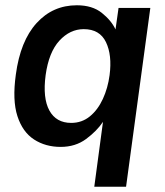

<svg xmlns="http://www.w3.org/2000/svg" viewBox="-20 -547 626 728"><path d="M458 161H337.5L370.5 -85Q347 -50 306.5 -20Q266 10 210 10Q152.5 10 109 -18.2Q65.5 -46.5 46 -106.8Q26.5 -167 40 -264Q57 -391.5 118.5 -459.2Q180 -527 271.5 -527Q330 -527 366 -498.2Q402 -469.5 418 -435.5L429.5 -517H550ZM250 -81Q290.5 -81 320.8 -105.8Q351 -130.5 370 -171.8Q389 -213 395.5 -262Q405.5 -338 381.8 -387.2Q358 -436.5 297.5 -436.5Q245.5 -436.5 205.2 -392.8Q165 -349 153 -262Q141.5 -175 167.2 -128Q193 -81 250 -81Z"/></svg>

Font: Public Sans SemiBold
Style: Italic
Weight: 600
Italic angle: -8°
Designer: The Public Sans project authors (U.S. Web Design System). Libre Franklin designed by Pablo Impallari and Rodrigo Fuenzal
Version: Version 1.007; ttfautohint (v1.8.1) -l 8 -r 50 -G 200 -x 14 